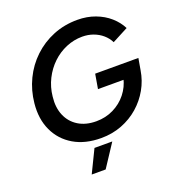

<svg xmlns="http://www.w3.org/2000/svg" viewBox="-159 -838 1068 1165"><g transform="rotate(-20 375.0 -256.0)"><path d="M364 12Q261 12 188 -31Q115 -74 79.5 -150Q44 -226 54 -325Q62 -406 96 -476.5Q130 -547 186 -600Q242 -653 314.5 -682.5Q387 -712 471 -712Q533 -712 585.5 -692.5Q638 -673 676.5 -639Q715 -605 736 -563L633 -509Q619 -538 593.5 -560Q568 -582 535 -594Q502 -606 464 -606Q410 -606 360 -585Q310 -564 270 -526Q230 -488 204 -436.5Q178 -385 172 -325Q164 -257 186 -205Q208 -153 255.5 -123.5Q303 -94 371 -94Q431 -94 482 -119Q533 -144 567.5 -187.5Q602 -231 614 -285L728 -293Q718 -230 687 -175Q656 -120 608 -78Q560 -36 498 -12Q436 12 364 12ZM446 -274 462 -368H741L728 -293L664 -274ZM233 200 304 54H419L323 200Z"/></g></svg>

Font: Figtree SemiBold
Style: Italic
Weight: 600
Italic angle: -9.5°
Foundry: Erik Kennedy
Version: Version 2.001;gftools[0.9.30]